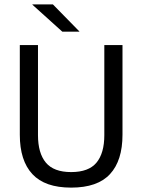

<svg xmlns="http://www.w3.org/2000/svg" viewBox="-20 -845 650 877"><path d="M305 12Q185 12 127.8 -49.8Q70.5 -111.5 70.5 -229.5V-639H153.5V-227.5Q153.5 -145.5 189.5 -102.2Q225.5 -59 305 -59Q385 -59 420.8 -102.2Q456.5 -145.5 456.5 -227.5V-639H539.5V-229.5Q539.5 -111.5 482.5 -49.8Q425.5 12 305 12ZM221.5 -825 342.5 -701.5V-700.5H264.5L128 -823.5V-825Z"/></svg>

Font: Anek Telugu Medium
Style: Regular
Weight: 400
Version: Version 1.003